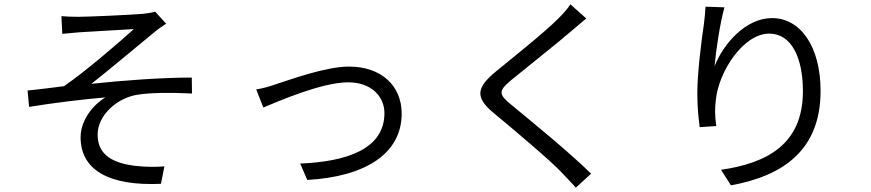

<svg xmlns="http://www.w3.org/2000/svg" viewBox="-20 -818 4040 891"><path d="M265 -743 269 -661C291 -663 320 -666 346 -668C387 -671 558 -680 601 -683C539 -627 384 -492 277 -418C227 -412 161 -403 108 -398L115 -322C232 -341 364 -357 469 -366C418 -336 354 -265 354 -181C354 -29 486 46 727 35L743 -46C707 -43 659 -42 602 -49C512 -61 433 -94 433 -193C433 -285 526 -366 622 -379C680 -388 774 -389 871 -384L870 -458C729 -458 553 -445 404 -429C483 -491 625 -610 698 -670C712 -682 737 -699 751 -708L700 -764C688 -760 669 -757 646 -754C590 -749 387 -740 344 -740C314 -740 289 -741 265 -743Z M1169 -403 1202 -319C1265 -345 1471 -436 1596 -436C1702 -436 1764 -371 1764 -293C1764 -126 1589 -68 1373 -59L1406 17C1674 2 1844 -104 1844 -291C1844 -420 1750 -509 1599 -509C1491 -509 1326 -448 1260 -427C1229 -416 1200 -408 1169 -403Z M2627 -798C2616 -779 2590 -751 2571 -732C2504 -665 2355 -547 2281 -486C2192 -412 2181 -367 2274 -291C2366 -215 2531 -76 2585 -19C2606 4 2632 29 2652 53L2723 -12C2627 -107 2445 -256 2356 -329C2292 -381 2292 -395 2352 -446C2425 -506 2566 -617 2634 -676C2651 -690 2680 -716 2701 -732Z M3254 -787C3253 -762 3250 -733 3246 -702C3234 -622 3216 -477 3216 -384C3216 -320 3222 -264 3227 -228L3304 -233C3297 -282 3297 -317 3302 -354C3314 -483 3428 -662 3550 -662C3653 -662 3706 -550 3706 -395C3706 -147 3538 -61 3326 -30L3372 42C3616 -2 3788 -123 3788 -396C3788 -603 3694 -734 3563 -734C3438 -734 3336 -612 3296 -511C3302 -579 3321 -711 3342 -784L3254 -787Z"/></svg>

Font: Noto Sans T Chinese Regular
Style: Regular
Weight: 400
Designer: Ryoko NISHIZUKA (kana & ideographs); Paul D. Hunt (Latin, Greek & Cyrillic); Wenlong ZHANG (bopomofo); Sandoll Communica
Foundry: Adobe Systems Incorporated
Version: Version 1.000;PS 1;hotconv 1.0.78;makeotf.lib2.5.61930